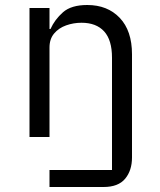

<svg xmlns="http://www.w3.org/2000/svg" viewBox="-20 -548 640 768"><path d="M178 132H428V-317Q428 -388 396.5 -422.5Q365 -457 306 -457Q274 -457 244.5 -446.5Q215 -436 196.5 -414Q178 -392 178 -358V0H98V-516H178V-432H182Q199 -470 232 -499Q265 -528 329 -528Q410 -528 459 -476.5Q508 -425 508 -331V82Q508 134 480.5 167Q453 200 394 200H178Z"/></svg>

Font: Lilex Nerd Font
Style: Regular
Weight: 400
Designer: Mike Abbink, Paul van der Laan, Pieter van Rosmalen, Mikhael Khrustik
Foundry: Mikhael Khrustik
Version: Version 2.400; ttfautohint (v1.8.4.7-5d5b);Nerd Fonts 3.3.0